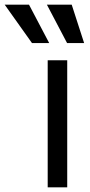

<svg xmlns="http://www.w3.org/2000/svg" viewBox="-128 -804 385 824"><path d="M160.5 -545.5V0H76.7V-545.5ZM73.2 -784.1H179.7L233 -619.3H159.8ZM-3.6 -784.1 83.1 -619.3H9.2L-108 -784.1Z"/></svg>

Font: Inter P
Style: Regular
Weight: 400
Designer: Rasmus Andersson
Foundry: rsms
Version: Version 3.018;git-588b23468